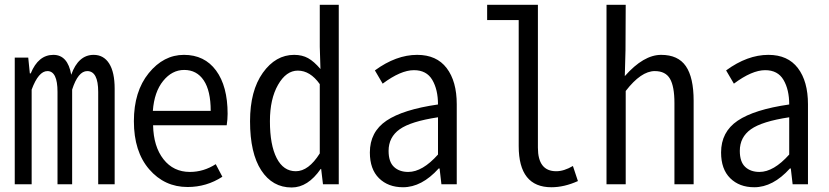

<svg xmlns="http://www.w3.org/2000/svg" viewBox="-20 -787 3540 820"><path d="M43 0V-541H100.6L107.4 -473.6H111.3Q143.6 -552.7 208 -552.7Q269.5 -552.7 284.2 -467.8Q314.5 -552.7 379.9 -552.7Q422.9 -552.7 446.3 -515.6Q469.7 -478.5 469.7 -408.2V0H399.4V-394.5Q399.4 -483.4 352.5 -483.4Q313.5 -483.4 288.1 -404.3V0H225.6V-394.5Q225.6 -483.4 182.6 -483.4Q144.5 -483.4 115.2 -404.3V0Z M781.2 11.7Q682.6 11.7 617.2 -64Q551.8 -139.6 551.8 -269.5Q551.8 -396.5 615.2 -474.6Q678.7 -552.7 765.6 -552.7Q853.5 -552.7 902.8 -485.8Q952.1 -418.9 952.1 -300.8Q952.1 -277.3 948.2 -252H633.8Q635.7 -161.1 678.2 -106.9Q720.7 -52.7 791 -52.7Q849.6 -52.7 901.4 -85.9L929.7 -32.2Q862.3 11.7 781.2 11.7ZM632.8 -313.5H879.9Q879.9 -399.4 850.1 -443.8Q820.3 -488.3 766.6 -488.3Q714.8 -488.3 676.8 -441.4Q638.7 -394.5 632.8 -313.5Z M1225.6 13.7Q1143.6 13.7 1095.7 -59.6Q1047.9 -132.8 1047.9 -269.5Q1047.9 -399.4 1102.5 -476.1Q1157.2 -552.7 1236.3 -552.7Q1270.5 -552.7 1295.9 -538.6Q1321.3 -524.4 1348.6 -492.2L1345.7 -587.9V-766.6H1426.8V0H1359.4L1351.6 -65.4H1349.6Q1294.9 13.7 1225.6 13.7ZM1243.2 -55.7Q1297.9 -55.7 1345.7 -131.8V-427.7Q1304.7 -485.4 1252 -485.4Q1202.1 -485.4 1167.5 -424.8Q1132.8 -364.3 1132.8 -269.5Q1132.8 -168 1161.6 -111.8Q1190.4 -55.7 1243.2 -55.7Z M1701.2 12.7Q1637.7 12.7 1598.6 -25.9Q1559.6 -64.5 1559.6 -135.7Q1559.6 -223.6 1630.4 -271.5Q1701.2 -319.3 1850.6 -340.8Q1850.6 -404.3 1826.2 -445.8Q1801.8 -487.3 1748 -487.3Q1691.4 -487.3 1614.3 -429.7L1581.1 -486.3Q1671.9 -552.7 1761.7 -552.7Q1844.7 -552.7 1887.7 -496.1Q1930.7 -439.5 1930.7 -341.8V0H1865.2L1857.4 -67.4H1853.5Q1781.2 12.7 1701.2 12.7ZM1723.6 -52.7Q1784.2 -52.7 1850.6 -127V-286.1Q1734.4 -268.6 1687 -234.9Q1639.6 -201.2 1639.6 -142.6Q1639.6 -95.7 1662.6 -74.2Q1685.5 -52.7 1723.6 -52.7Z M2335 12.7Q2195.3 12.7 2195.3 -163.1V-701.2H2060.5V-766.6H2277.3V-156.2Q2277.3 -55.7 2355.5 -55.7Q2388.7 -55.7 2426.8 -78.1L2448.2 -13.7Q2389.6 12.7 2335 12.7Z M2570.3 0V-766.6H2652.3L2651.4 -572.3L2648.4 -461.9Q2728.5 -552.7 2803.7 -552.7Q2876 -552.7 2909.2 -504.4Q2942.4 -456.1 2942.4 -356.4V0H2860.4V-346.7Q2860.4 -418 2841.3 -450.7Q2822.3 -483.4 2776.4 -483.4Q2717.8 -483.4 2652.3 -398.4V0Z M3201.2 12.7Q3137.7 12.7 3098.6 -25.9Q3059.6 -64.5 3059.6 -135.7Q3059.6 -223.6 3130.4 -271.5Q3201.2 -319.3 3350.6 -340.8Q3350.6 -404.3 3326.2 -445.8Q3301.8 -487.3 3248 -487.3Q3191.4 -487.3 3114.3 -429.7L3081.1 -486.3Q3171.9 -552.7 3261.7 -552.7Q3344.7 -552.7 3387.7 -496.1Q3430.7 -439.5 3430.7 -341.8V0H3365.2L3357.4 -67.4H3353.5Q3281.2 12.7 3201.2 12.7ZM3223.6 -52.7Q3284.2 -52.7 3350.6 -127V-286.1Q3234.4 -268.6 3187 -234.9Q3139.6 -201.2 3139.6 -142.6Q3139.6 -95.7 3162.6 -74.2Q3185.5 -52.7 3223.6 -52.7Z"/></svg>

Font: GenEi Gothic M SemiLight
Style: Regular
Weight: 350
Designer: o_tamon (Modified); [Source Han Sans]
Ryoko NISHIZUKA  (kana & ideographs); Paul D. Hunt (Latin, Greek & Cyrillic); Wenl
Version: Version 1.1a;Original Version 1.004